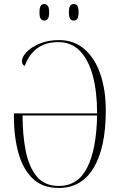

<svg xmlns="http://www.w3.org/2000/svg" viewBox="-20 -923 595 953"><path d="M272 10Q190 10 141.5 -37.5Q93 -85 71 -165.5Q49 -246 49 -345V-360H462Q462 -468 440.5 -547.5Q419 -627 376.5 -670.5Q334 -714 270 -714Q206 -714 164.5 -683Q123 -652 103 -596Q89 -601 89 -620Q89 -640 111.5 -664Q134 -688 175.5 -706Q217 -724 273 -724Q348 -724 400 -678.5Q452 -633 479 -552.5Q506 -472 505 -368Q504 -187 444 -88.5Q384 10 272 10ZM272 0Q367 0 413 -91.5Q459 -183 462 -350H92Q92 -252 108 -172.5Q124 -93 163 -46.5Q202 0 272 0ZM346 -821Q334 -821 328 -830Q322 -839 322 -862Q322 -885 328 -894Q334 -903 346 -903Q358 -903 364 -894Q370 -885 370 -862Q370 -839 364 -830Q358 -821 346 -821ZM200 -821Q188 -821 182 -830Q176 -839 176 -862Q176 -885 182 -894Q188 -903 200 -903Q211 -903 217.5 -894Q224 -885 224 -862Q224 -839 217.5 -830Q211 -821 200 -821Z"/></svg>

Font: Noto Serif Display Condensed ExtraLight
Style: Regular
Weight: 200
Width: 3
Designer: Monotype Design Team
Foundry: Monotype Imaging Inc.
Version: Version 2.009